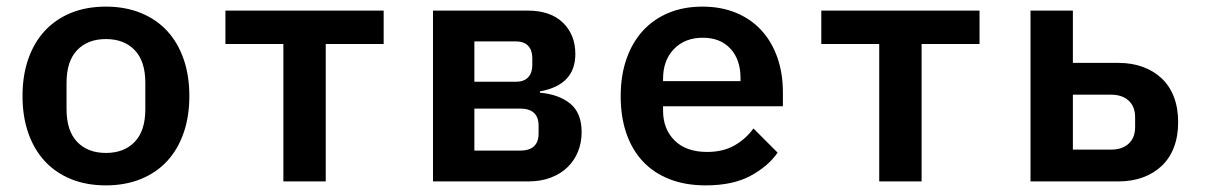

<svg xmlns="http://www.w3.org/2000/svg" viewBox="-20 -548 3640 580"><path d="M300 12Q241 12 194.5 -7Q148 -26 115.5 -61Q83 -96 65.5 -146Q48 -196 48 -258Q48 -320 65.5 -370Q83 -420 115.5 -455Q148 -490 194.5 -509Q241 -528 300 -528Q358 -528 405 -509Q452 -490 484.5 -455Q517 -420 534.5 -370Q552 -320 552 -258Q552 -196 534.5 -146Q517 -96 484.5 -61Q452 -26 405 -7Q358 12 300 12ZM300 -86Q355 -86 387 -119.5Q419 -153 419 -218V-298Q419 -363 387 -396.5Q355 -430 300 -430Q245 -430 213 -396.5Q181 -363 181 -298V-218Q181 -153 213 -119.5Q245 -86 300 -86Z M836 -415H661V-516H1139V-415H964V0H836Z M1288 -516H1574Q1643 -516 1680.5 -479.5Q1718 -443 1718 -385Q1718 -291 1611 -272V-268Q1668 -263 1702.5 -235Q1737 -207 1737 -149Q1737 -117 1726 -90Q1715 -63 1694.5 -43Q1674 -23 1644 -11.5Q1614 0 1576 0H1288ZM1551 -93Q1607 -93 1607 -145V-168Q1607 -220 1551 -220H1413V-93ZM1538 -301Q1563 -301 1575.5 -314.5Q1588 -328 1588 -351V-373Q1588 -396 1575.5 -409.5Q1563 -423 1538 -423H1413V-301Z M2112 12Q2050 12 2002 -7Q1954 -26 1921.5 -61Q1889 -96 1872 -145.5Q1855 -195 1855 -257Q1855 -320 1872.5 -370Q1890 -420 1922 -455Q1954 -490 1999.5 -509Q2045 -528 2102 -528Q2158 -528 2203 -509.5Q2248 -491 2279.5 -457Q2311 -423 2328 -375Q2345 -327 2345 -269V-227H1983V-214Q1983 -158 2018 -123.5Q2053 -89 2116 -89Q2164 -89 2198.5 -108.5Q2233 -128 2256 -160L2329 -87Q2301 -46 2247.5 -17Q2194 12 2112 12ZM2103 -434Q2049 -434 2016 -400Q1983 -366 1983 -310V-303H2217V-312Q2217 -368 2186.5 -401Q2156 -434 2103 -434Z M2636 -415H2461V-516H2939V-415H2764V0H2636Z M3093 -516H3221V-358H3359Q3399 -358 3432 -346Q3465 -334 3489 -311.5Q3513 -289 3526 -255.5Q3539 -222 3539 -179Q3539 -136 3526 -102.5Q3513 -69 3489 -46.5Q3465 -24 3432 -12Q3399 0 3359 0H3093ZM3336 -96Q3370 -96 3389.5 -114Q3409 -132 3409 -164V-194Q3409 -226 3389.5 -244Q3370 -262 3336 -262H3221V-96Z"/></svg>

Font: IBM Plex Mono SemiBold
Style: Regular
Weight: 600
Monospace: yes
Designer: Mike Abbink, Paul van der Laan, Pieter van Rosmalen
Foundry: Bold Monday
Version: Version 2.3